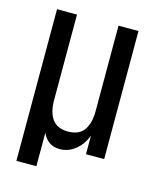

<svg xmlns="http://www.w3.org/2000/svg" viewBox="-94 -566 587 724"><g transform="rotate(15 199.0 -204.0)"><path d="M286 -72V0H357V-500H279V-166C279 -134 272.5 -109.2 259.5 -91.5C246.5 -73.8 226 -65 198 -65C170 -65 149.5 -73.8 136.5 -91.5C123.5 -109.2 117 -134 117 -166V-500H39V92H117V-39C122.3 -25.7 130.7 -14.7 142 -6C153.3 2.7 167.7 7 185 7C207 7 227 -0.2 245 -14.5C263 -28.8 276.7 -48 286 -72Z"/></g></svg>

Font: SVN-Bebas Neue
Style: Regular
Weight: 400
Designer: Ryoichi Tsunekawa
Foundry: Ryoichi Tsunekawa
Version: Version 001.003